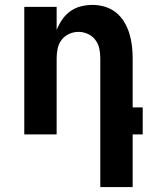

<svg xmlns="http://www.w3.org/2000/svg" viewBox="-20 -548 640 783"><path d="M389 215V-310Q389 -330 385 -349.5Q381 -369 369 -385Q357 -401 338.5 -409.5Q320 -418 300 -418Q280 -418 261.5 -409.5Q243 -401 231 -385Q219 -369 215 -349.5Q211 -330 211 -310V0H79V-520H211V-426Q220 -448 233.5 -468Q247 -488 266.5 -502Q286 -516 309.5 -522Q333 -528 357 -528Q383 -528 408 -520.5Q433 -513 453 -497Q473 -481 486.5 -458.5Q500 -436 507.5 -411.5Q515 -387 518 -361.5Q521 -336 521 -310V-110H562V0H521V215Z"/></svg>

Font: Iosevka Extrabold Extended
Style: Regular
Weight: 800
Width: 7
Monospace: yes
Designer: Belleve Invis
Foundry: Belleve Invis
Version: Version 32.5.0; ttfautohint (v1.8.4)